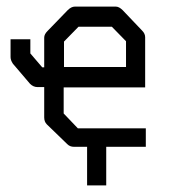

<svg xmlns="http://www.w3.org/2000/svg" viewBox="-20 -496 580 582"><path d="M174 -293H362V-371L319 -415H218L174 -370ZM173 -231V-152L216 -107H422V-51H302V66H244V-51H204Q192 -51 184 -59L122 -119Q114 -127 114 -140V-232H94Q81 -232 71 -242L19 -303Q12 -313.5 12 -323V-377H42H72V-334L108 -292H114V-382Q114 -392 124 -402L185 -465Q196 -476 207 -476H331Q341 -476 352 -465L411 -403Q420 -394 420 -383V-231Z"/></svg>

Font: ibm3270
Style: Regular
Weight: 400
Monospace: yes
Version: Version 2.0.3